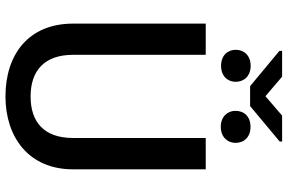

<svg xmlns="http://www.w3.org/2000/svg" viewBox="-192 -834 1036 691"><g transform="rotate(90 325.5 -488.0)"><path d="M476.1 -710.9V-233.4C476.1 -128.4 418 -80.6 326.7 -80.6C235.8 -80.6 176.8 -128.4 176.8 -233.4V-710.9H64.5V-233.4C64.5 -72.3 176.3 9.8 326.7 9.8C471.2 9.8 588.9 -72.3 588.9 -233.4V-710.9ZM158.7 -818.8C158.7 -789.1 179.7 -766.1 216.3 -766.1C252.9 -766.1 273.9 -789.1 273.9 -818.8C273.9 -849.1 252.9 -872.6 216.3 -872.6C179.7 -872.6 158.7 -849.1 158.7 -818.8ZM378.4 -817.9C378.4 -789.6 398.9 -765.1 436 -765.1C472.7 -765.1 493.7 -789.6 493.7 -817.9C493.7 -849.1 472.7 -872.1 436 -872.1C398.9 -872.1 378.4 -849.1 378.4 -817.9ZM255.4 -985.8H162.6V-976.1L289.6 -870.6H361.3L488.8 -977.1V-985.8H395.5L325.7 -925.8Z"/></g></svg>

Font: Bert Sans Medium
Style: Regular
Weight: 500
Designer: Christian Robertson (Google), Cristiano Sobral
Foundry: Google, Cristiano Sobral
Version: Version 3.101